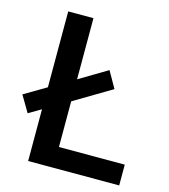

<svg xmlns="http://www.w3.org/2000/svg" viewBox="-106 -784 764 868"><g transform="rotate(15 276.5 -350.0)"><path d="M106 -242.2 47.9 -208 2.9 -284.2 106 -345.2V-700.2H224.1V-414.1L355 -492.2L398.9 -415L224.1 -311V-97.2H532.2V0H106Z"/></g></svg>

Font: Post Grotesk Medium
Style: Medium
Weight: 500
Version: Version 1.0